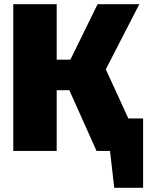

<svg xmlns="http://www.w3.org/2000/svg" viewBox="-20 -716 699 911"><path d="M659 -154V175H522L502 0H438L309 -288H249V0H43V-696H249V-433H314L443 -696H641L482 -387L589 -154Z"/></svg>

Font: FiraGO Heavy
Style: Regular
Weight: 900
Designer: bBox Type
Foundry: bBox Type GmbH
Version: Version 1.001